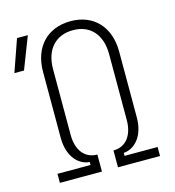

<svg xmlns="http://www.w3.org/2000/svg" viewBox="-135 -833 844 926"><g transform="rotate(-15 287.5 -370.0)"><path d="M50 0H260V-85C198 -85 160 -133 160 -210V-538C160 -636 214 -695 301 -695C387 -695 440 -636 440 -538V-210C440 -132 402 -84 340 -84V0H550V-45H385V-60C430 -62 490 -104 490 -210V-538C490 -661 416 -740 301 -740C184 -740 110 -661 110 -538V-210C110 -104 170 -62 215 -60V-45H50ZM-25 -568H23L85 -728H31Z"/></g></svg>

Font: JetBrains Mono Thin
Style: Regular
Weight: 100
Monospace: yes
Designer: Philipp Nurullin, Konstantin Bulenkov
Foundry: JetBrains
Version: Version 2.305